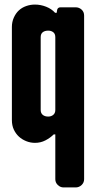

<svg xmlns="http://www.w3.org/2000/svg" viewBox="-20 -614 425 840"><path d="M222 -451Q222 -466 213 -473Q204 -480 191 -480Q176 -480 167 -473Q158 -466 158 -451V-133Q158 -119 167 -111.5Q176 -104 191 -104Q204 -104 213 -111.5Q222 -119 222 -133ZM348 170Q348 185 337 195.5Q326 206 311 206H258Q244 206 233 195.5Q222 185 222 170V-26H215Q200 -11 179 0Q158 11 133 11Q113 11 94.5 3.5Q76 -4 62.5 -16.5Q49 -29 40.5 -47Q32 -65 32 -89V-496Q32 -518 40.5 -537Q49 -556 62.5 -568.5Q76 -581 94.5 -587.5Q113 -594 133 -594Q158 -594 182 -584.5Q206 -575 221 -558H228L230 -571Q233 -582 245 -582H311Q326 -582 337 -572Q348 -562 348 -546Z"/></svg>

Font: H.H. Samuel
Style: Regular
Weight: 900
Width: 1
Designer: deFharo
Foundry: deFharo
Version: Version 1.009